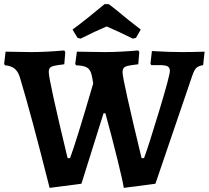

<svg xmlns="http://www.w3.org/2000/svg" viewBox="-26 -894 1010 929"><path d="M71 -517Q62 -548 44.5 -562Q27 -576 -2 -578L-6 -585L1 -644L122 -642Q198 -642 285 -650L290 -642L285 -583Q251 -579 236 -575.5Q221 -572 215.5 -565.5Q210 -559 210 -545Q210 -507 301 -129H313Q342 -206 425 -490Q422 -512 417 -533Q411 -558 394.5 -567.5Q378 -577 342 -578L338 -585L346 -644L481 -642Q551 -642 643 -650L648 -642L643 -583Q608 -579 593 -575.5Q578 -572 572.5 -565Q567 -558 567 -544Q567 -510 659 -129H671Q694 -191 745 -360Q796 -529 796 -551Q796 -567 785 -573Q774 -579 745 -579H706L702 -586L709 -647Q794 -642 853 -642Q901 -642 964 -644L957 -579Q934 -575 924 -565.5Q914 -556 904 -527L726 -5L573 15Q568 -18 542.5 -121.5Q517 -225 484 -346H475L368 -5L214 15Q126 -335 71 -517ZM349 -711 325 -751Q394 -802 480 -874H500Q500 -875 540 -843Q601 -792 655 -751L632 -711L617 -707Q542 -744 490 -766Q435 -743 364 -707Z"/></svg>

Font: Alegreya
Style: Bold
Weight: 700
Designer: Juan Pablo del Peral
Foundry: Huerta Tipografica
Version: Version 2.008; ttfautohint (v1.8)